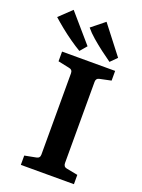

<svg xmlns="http://www.w3.org/2000/svg" viewBox="-190 -844 674 911"><g transform="rotate(20 147.0 -388.5)"><path d="M303 -523 246 -511Q229 -508 229 -490V-80Q229 -61 246 -58L303 -47V0H35V-47L92 -58Q110 -61 110 -79V-490Q110 -508 92 -511L35 -523V-572H303ZM295 -635 263 -603Q240 -619 213 -639.5Q186 -660 161 -681.5Q136 -703 119 -724L185 -777ZM140 -637 111 -603Q87 -617 58.5 -637Q30 -657 3.5 -678.5Q-23 -700 -43 -718L19 -777Z"/></g></svg>

Font: Yrsa SemiBold
Style: Regular
Weight: 600
Version: Version 2.004